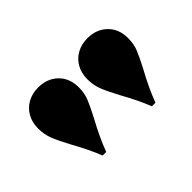

<svg xmlns="http://www.w3.org/2000/svg" viewBox="-60 -867 537 537"><g transform="rotate(-45 208.5 -599.0)"><path d="M29.8 -467.8ZM386.2 -649.9Q386.2 -627.4 379.2 -609.4Q372.1 -591.3 355.5 -559.6Q328.1 -509.8 312.5 -467.8H298.3Q284.2 -504.4 257.3 -552.7Q239.7 -585.4 231.9 -605.5Q224.1 -625.5 224.1 -648.9Q224.1 -672.9 234.6 -691.4Q245.1 -710 263.7 -720Q282.2 -730 305.2 -730Q340.8 -730 363.5 -708Q386.2 -686 386.2 -649.9ZM191.4 -649.9Q191.4 -627.4 184.3 -609.4Q177.2 -591.3 160.6 -559.6Q133.3 -509.8 117.7 -467.8H103.5Q89.4 -504.4 62.5 -552.7Q44.9 -585.4 37.1 -605.5Q29.3 -625.5 29.3 -648.9Q29.3 -672.9 39.8 -691.4Q50.3 -710 68.8 -720Q87.4 -730 110.4 -730Q146 -730 168.7 -708Q191.4 -686 191.4 -649.9Z"/></g></svg>

Font: TypoPRO Playfair Display SC
Style: Regular
Weight: 900
Designer: Claus Eggers Sørensen
Foundry: Claus Eggers Sørensen
Version: Version 1.004;PS 001.004;hotconv 1.0.70;makeotf.lib2.5.58329